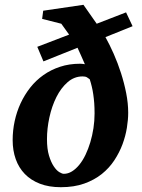

<svg xmlns="http://www.w3.org/2000/svg" viewBox="-20 -760 587 792"><path d="M370.1 -292Q370.1 -315.4 368.7 -334.7Q367.2 -354 364.7 -370.8Q362.3 -387.7 358.6 -402.8Q355 -418 350.1 -433.1Q344.7 -437.5 338.4 -441.2Q332 -444.8 320.8 -444.8Q286.1 -444.8 258.8 -420.9Q231.4 -397 212.6 -359.4Q193.8 -321.8 183.8 -275.9Q173.8 -230 173.8 -186Q173.8 -145.5 182.1 -118.2Q190.4 -90.8 201.7 -74Q212.9 -57.1 224.6 -50Q236.3 -43 243.2 -43Q260.7 -43 276.9 -53Q293 -63 307.1 -80.3Q321.3 -97.7 332.8 -121.6Q344.2 -145.5 352.5 -173.1Q360.8 -200.7 365.5 -231.2Q370.1 -261.7 370.1 -292ZM415 -606.9Q432.1 -576.2 449 -538.1Q465.8 -500 479 -459Q492.2 -418 500.5 -376Q508.8 -334 508.8 -294.9Q508.8 -266.6 503.4 -232.9Q498 -199.2 485.4 -165Q472.7 -130.9 451.7 -98.9Q430.7 -66.9 399.9 -42.2Q369.1 -17.6 327.4 -2.7Q285.6 12.2 231 12.2Q181.6 12.2 144.5 -2.2Q107.4 -16.6 82.5 -42.2Q57.6 -67.9 44.9 -103.5Q32.2 -139.2 32.2 -182.1Q32.2 -221.7 40.5 -260.3Q48.8 -298.8 64.9 -333.7Q81.1 -368.7 104.7 -398.7Q128.4 -428.7 159.2 -450.4Q189.9 -472.2 227.8 -484.6Q265.6 -497.1 310.1 -497.1Q314.5 -497.1 319.6 -496.6Q324.7 -496.1 330.1 -495.1Q322.3 -513.2 314.2 -531.2Q306.2 -549.3 299.8 -563L159.2 -506.8L133.8 -566.9L265.1 -617.2L232.9 -662.1L153.8 -682.1L158.2 -715.8L324.2 -740.2L378.9 -662.1L500 -709L526.9 -651.9Z"/></svg>

Font: Charis SIL APac
Style: Bold Italic
Weight: 700
Italic angle: -11°
Foundry: SIL International
Version: Version 5.000